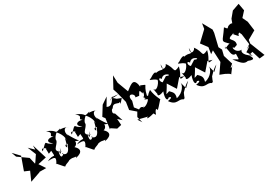

<svg xmlns="http://www.w3.org/2000/svg" viewBox="27 -1847 4173 2961"><g transform="rotate(-30 2113.5 -366.5)"><path d="M234 -174 259 -209 225 -354 54 -476 23 -561 128 -450 45 -218 133 -180 63 -23 249 -88 247 -92 368 -91 294 -203 445 -236 365 -496 364 -422 277 -506 338 -357 270 -256 179 -146Z M514 -262 568 -283C578 -127 582 -242 444 -169C591 -181 587 -154 533 -64C505 -127 638 62 638 32C672 -5 762 6 766 -74C701 23 737 -41 819 -19C935 10 937 -105 841 5C988 -24 989 -96 867 -187C913 -80 1044 -266 888 -259L1019 -203C888 -377 901 -432 915 -345C865 -449 939 -525 982 -445C937 -527 800 -479 864 -515C715 -468 840 -511 649 -584C766 -492 624 -507 710 -455C620 -486 549 -437 654 -367C510 -407 611 -503 452 -341C439 -431 559 -328 512 -352ZM827 -262 808 -203C760 -278 878 -254 832 -237C800 -135 754 -94 689 -158C758 -186 603 -26 666 -234C663 -113 690 -200 706 -257L697 -193C570 -268 684 -294 719 -382C719 -361 689 -407 780 -487C762 -506 867 -414 857 -306C838 -298 869 -267 851 -350Z M1032 -262 1086 -283C1096 -127 1100 -242 962 -169C1109 -181 1105 -154 1051 -64C1023 -127 1156 62 1156 32C1190 -5 1280 6 1284 -74C1219 23 1255 -41 1337 -19C1453 10 1455 -105 1359 5C1506 -24 1507 -96 1385 -187C1431 -80 1562 -266 1406 -259L1537 -203C1406 -377 1419 -432 1433 -345C1383 -449 1457 -525 1500 -445C1455 -527 1318 -479 1382 -515C1233 -468 1358 -511 1167 -584C1284 -492 1142 -507 1228 -455C1138 -486 1067 -437 1172 -367C1028 -407 1129 -503 970 -341C957 -431 1077 -328 1030 -352ZM1345 -262 1326 -203C1278 -278 1396 -254 1350 -237C1318 -135 1272 -94 1207 -158C1276 -186 1121 -26 1184 -234C1181 -113 1208 -200 1224 -257L1215 -193C1088 -268 1202 -294 1237 -382C1237 -361 1207 -407 1298 -487C1280 -506 1385 -414 1375 -306C1356 -298 1387 -267 1369 -350Z M1805 -529C1810 -561 1672 -448 1788 -526C1786 -522 1731 -390 1646 -443L1727 -581L1611 -502L1512 -342L1544 -300L1518 -116L1531 -129L1621 -70L1702 -89L1694 -200L1757 -142L1708 -288C1624 -321 1772 -452 1684 -320C1745 -428 1748 -434 1841 -399C1903 -434 1794 -299 1917 -444L1843 -473C1768 -553 1740 -496 1900 -522Z M2056 -476 1971 -704 1981 -656 1975 -814 1871 -622 1895 -549 1943 -360 1923 -227 2020 -143 1978 -70 2005 38 1958 -35 2126 7C2076 21 2095 42 2221 6C2265 84 2228 21 2293 -36C2312 2 2285 22 2417 -126C2444 -109 2373 -193 2356 -339L2358 -335C2265 -272 2301 -260 2271 -280C2315 -486 2389 -410 2260 -471C2246 -429 2250 -476 2243 -500C2208 -625 2140 -549 2025 -464ZM2142 -100C2160 -120 2131 -207 2060 -158L2007 -225L2035 -327C1999 -478 2137 -410 2105 -347L2167 -339C2213 -420 2210 -417 2232 -344C2269 -412 2233 -231 2195 -313L2297 -165C2261 -305 2147 -253 2257 -231C2251 -190 2116 -107 2143 -178Z M2852 -79 2820 -199C2836 -156 2775 -40 2651 -17C2677 -105 2644 -124 2602 -170C2509 -145 2534 -116 2634 -299L2611 -319L2725 -141L2873 -312L2843 -278L2922 -254C2781 -226 2888 -261 2924 -426C2785 -361 2869 -429 2764 -562C2771 -521 2647 -461 2696 -595C2697 -437 2674 -559 2544 -506C2573 -487 2600 -581 2460 -485C2385 -463 2473 -469 2536 -411C2529 -355 2416 -232 2404 -342L2426 -216C2426 -239 2384 -156 2523 -213C2480 -95 2504 -42 2549 -90C2606 -77 2577 -55 2510 -47C2601 85 2667 -2 2732 51C2771 37 2738 66 2798 -60C2748 24 2847 -123 2937 -163ZM2742 -318 2678 -398 2584 -338 2601 -330C2535 -353 2555 -462 2600 -390C2663 -484 2796 -346 2678 -395Z M3355 -79 3323 -199C3339 -156 3278 -40 3154 -17C3180 -105 3147 -124 3105 -170C3012 -145 3037 -116 3137 -299L3114 -319L3228 -141L3376 -312L3346 -278L3425 -254C3284 -226 3391 -261 3427 -426C3288 -361 3372 -429 3267 -562C3274 -521 3150 -461 3199 -595C3200 -437 3177 -559 3047 -506C3076 -487 3103 -581 2963 -485C2888 -463 2976 -469 3039 -411C3032 -355 2919 -232 2907 -342L2929 -216C2929 -239 2887 -156 3026 -213C2983 -95 3007 -42 3052 -90C3109 -77 3080 -55 3013 -47C3104 85 3170 -2 3235 51C3274 37 3241 66 3301 -60C3251 24 3350 -123 3440 -163ZM3245 -318 3181 -398 3087 -338 3104 -330C3038 -353 3058 -462 3103 -390C3166 -484 3299 -346 3181 -395Z M3644 -17C3539 33 3685 -74 3657 -52L3606 -219L3630 -318L3600 -377L3654 -602L3658 -658L3566 -824L3551 -730L3382 -570L3467 -456L3449 -340L3502 -378L3513 -165L3400 -2C3529 42 3577 84 3557 90L3644 -26Z M4018 -53 4063 91 4156 81 4053 -181 4062 -241 4210 -326 4188 -491 4145 -582 4227 -672 4204 -801 4076 -756 3994 -657 3946 -528C4054 -415 4029 -612 3930 -595C3847 -580 3893 -519 3827 -600C3697 -402 3665 -451 3789 -328C3778 -377 3607 -236 3710 -354L3688 -329C3724 -259 3693 -145 3783 -155C3775 -22 3802 -55 3691 -106C3780 7 3815 49 3888 33C4030 91 3964 -7 3942 -33ZM4011 -369 4035 -181 3959 -129C4068 -190 4007 -138 3934 -94L3995 -1C3835 -93 3876 -163 3893 -165C3774 -157 3767 -314 3807 -246L3864 -266C3899 -367 3766 -388 3843 -427C3948 -455 3935 -495 3898 -436C4003 -320 3926 -385 3991 -413Z"/></g></svg>

Font: Asimov Silicon
Style: Regular
Weight: 400
Designer: Google
Version: Version 2.000980; 2014